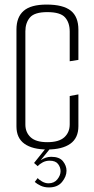

<svg xmlns="http://www.w3.org/2000/svg" viewBox="-20 -648 410 840"><path d="M187 6Q122 6 87 -19Q52 -44 52 -95V-519Q52 -573 83.5 -600.5Q115 -628 184 -628Q256 -628 289.5 -601.5Q323 -575 323 -518V-386L285 -380V-510Q285 -549 264.5 -572Q244 -595 187 -595Q131 -595 111 -571.5Q91 -548 91 -511V-103Q91 -69 114 -47.5Q137 -26 187 -26Q238 -26 261.5 -47.5Q285 -69 285 -104V-228L323 -235V-96Q323 -44 287.5 -19Q252 6 187 6ZM194 172Q174 172 158 164.5Q142 157 132 148L145 131Q150 138 164 146Q178 154 192 154Q217 154 231 136.5Q245 119 245 101Q245 84 234 69.5Q223 55 197 55Q181 55 167.5 62Q154 69 145 79L129 65L181 0H201L158 53Q180 38 204 38Q240 38 255.5 57.5Q271 77 271 99Q271 124 251.5 148Q232 172 194 172Z"/></svg>

Font: Smooch Sans Thin Light
Style: Regular
Weight: 300
Version: Version 1.010